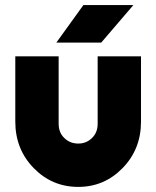

<svg xmlns="http://www.w3.org/2000/svg" viewBox="-20 -721 613 753"><path d="M201 -554H377L503 -701H307ZM40 -500V-244Q40 -136 112 -62Q184 12 287 12Q389 12 461 -62Q533 -136 533 -244V-500H363V-236Q363 -201 341 -180Q319 -158 287 -158Q254 -158 232 -180Q210 -201 210 -236V-500Z"/></svg>

Font: Unageo
Style: Black
Weight: 900
Designer: Richard Sepsi
Foundry: Richard Sepsi
Version: Version 2.000